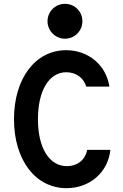

<svg xmlns="http://www.w3.org/2000/svg" viewBox="-20 -972 640 1002"><path d="M435 -190C425 -138 384 -105 329 -105C237 -105 178 -200 178 -350C178 -499 236 -595 326 -595C376 -595 417 -566 430 -520H551C534 -632 442 -710 325 -710C165 -710 53 -563 53 -350C53 -137 165 10 327 10C449 10 544 -73 556 -190ZM228 -861C228 -811 269 -770 319 -770C370 -770 410 -811 410 -861C410 -912 370 -952 319 -952C269 -952 228 -912 228 -861Z"/></svg>

Font: CommitMono
Style: Bold
Weight: 700
Monospace: yes
Designer: Eigil Nikolajsen
Foundry: Eigil Nikolajsen
Version: Version 1.143